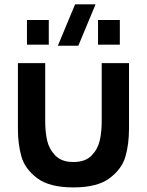

<svg xmlns="http://www.w3.org/2000/svg" viewBox="-20 -822 656 858"><path d="M60 -247V-540H182V-280Q182 -233 190.5 -194.8Q199 -156.5 227 -127.2Q255 -98 308 -98Q361.5 -98 389.5 -127.2Q417.5 -156.5 426 -194.8Q434.5 -233 434.5 -280V-540H556.5V-247Q556.5 -177.5 540.5 -122.2Q524.5 -67 470 -25.8Q415.5 15.5 308 15.5Q201 15.5 146.2 -25.8Q91.5 -67 75.8 -122.2Q60 -177.5 60 -247ZM330 -617.5H238.5L315.5 -802.5H407ZM418 -622.5V-732.5H515.5V-622.5ZM100.5 -622.5V-732.5H198V-622.5Z"/></svg>

Font: Vela Sans Bd
Style: Bold
Weight: 700
Designer: Principal design: Mikhail Sharanda - project Manrope.
Design modification: Ravid Balaliev
Foundry: Mikhail Sharanda
Version: Version 1.001